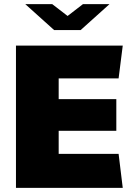

<svg xmlns="http://www.w3.org/2000/svg" viewBox="-20 -906 640 926"><path d="M572 -686 552 -528H263V-428H541V-275H263V-164H552L572 0H57V-686ZM306 -829 380 -886H508L369 -761H241L102 -886H232Z"/></svg>

Font: Chivo Black
Style: Regular
Weight: 900
Designer: Hector Gatti
Foundry: Omnibus-Type
Version: Version 1.007